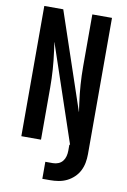

<svg xmlns="http://www.w3.org/2000/svg" viewBox="-102 -794 703 1067"><g transform="rotate(10 250.0 -261.0)"><path d="M215 213V117H258Q274 117 288.5 111Q303 105 312.5 93Q322 81 326 65.5Q330 50 330 34V0H334L149 -548Q149 -544 149.5 -540.5Q150 -537 151 -533L156 -496Q163 -446 166.5 -395.5Q170 -345 170 -294V0H59V-735H166L351 -187Q351 -191 350.5 -194.5Q350 -198 349 -202L344 -239Q337 -289 333.5 -339.5Q330 -390 330 -441V-735H441V34Q441 59 436.5 83Q432 107 421 128.5Q410 150 392 167Q374 184 352.5 194.5Q331 205 307 209Q283 213 258 213Z"/></g></svg>

Font: Iosevka SS04
Style: Bold
Weight: 700
Monospace: yes
Designer: Belleve Invis
Foundry: Belleve Invis
Version: Version 19.0.0; ttfautohint (v1.8.4)